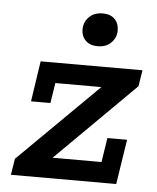

<svg xmlns="http://www.w3.org/2000/svg" viewBox="-46 -621 540 661"><g transform="rotate(5 224.0 -290.5)"><path d="M16 0 25 -56 300 -328H141L130 -258H63L84 -398H436L427 -342L154 -71H323L336 -155H404L380 0ZM275 -467Q248 -467 233 -482Q218 -497 218 -520Q218 -545 235.5 -563Q253 -581 283 -581Q310 -581 324.5 -566Q339 -551 339 -527Q339 -502 321.5 -484.5Q304 -467 275 -467Z"/></g></svg>

Font: Rokkitt SemiBold Medium
Style: Italic
Weight: 500
Italic angle: -9°
Version: Version 3.103